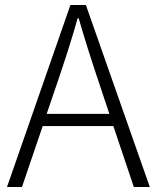

<svg xmlns="http://www.w3.org/2000/svg" viewBox="-20 -749 628 769"><path d="M8 0H68L151 -244H434L516 0H580L324 -729H262ZM167 -293 212 -425C241 -511 266 -587 291 -676H295C321 -587 345 -511 374 -425L418 -293Z"/></svg>

Font: GenYoGothic2 TW L
Style: Regular
Weight: 300
Version: Version 2.100;PS 2.1;hotconv 16.6.51;makeotf.lib2.5.65220 DE